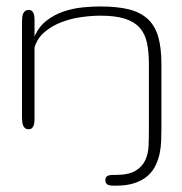

<svg xmlns="http://www.w3.org/2000/svg" viewBox="-20 -404 570 600"><path d="M484.4 0.5Q484.4 17.6 483.6 37.1Q482.9 56.6 478.8 76.2Q474.6 95.7 465.8 113.8Q457 131.8 441.2 145.8Q425.3 159.7 400.9 168Q376.5 176.3 341.3 176.3Q335 176.3 329.1 176Q323.2 175.8 318.8 174.1Q314.5 172.4 311.8 168.9Q309.1 165.5 309.1 159.2Q309.1 152.8 311.8 149.4Q314.5 146 318.8 144.5Q323.2 143.1 329.1 142.8Q335 142.6 341.3 142.6Q381.8 142.6 403.1 129.9Q424.3 117.2 433.8 96.9Q443.4 76.7 444.3 51.3Q445.3 25.9 445.3 0.5V-147H484.4ZM484.4 -35.2Q484.4 -28.8 483.4 -22.5Q482.4 -16.1 480.2 -11.2Q478 -6.3 474.1 -3.2Q470.2 0 464.4 0Q457 0 453.4 -3.2Q449.7 -6.3 447.8 -11.2Q445.8 -16.1 445.6 -22.5Q445.3 -28.8 445.3 -35.2V-204.1Q445.3 -242.2 439.2 -270.5Q433.1 -298.8 416.3 -317.6Q399.4 -336.4 369.9 -345.7Q340.3 -355 293.5 -355Q265.1 -355 232.7 -350.3Q200.2 -345.7 170.9 -334.2Q141.6 -322.8 119.1 -303.7Q96.7 -284.7 87.9 -255.9V-35.2Q87.9 -28.8 87.4 -22.5Q86.9 -16.1 85 -11.2Q83 -6.3 79.3 -3.2Q75.7 0 69.8 0Q63 0 58.8 -3.2Q54.7 -6.3 52.5 -11.2Q50.3 -16.1 49.6 -22.5Q48.8 -28.8 48.8 -35.2V-338.9Q48.8 -344.7 49.6 -350.8Q50.3 -356.9 52.5 -361.8Q54.7 -366.7 58.8 -369.9Q63 -373 69.8 -373Q75.7 -373 79.3 -370.1Q83 -367.2 85 -362.3Q86.9 -357.4 87.4 -351.3Q87.9 -345.2 87.9 -338.9V-290Q101.6 -321.3 126.2 -340.1Q150.9 -358.9 179.7 -368.4Q208.5 -377.9 238.5 -380.9Q268.6 -383.8 293.5 -383.8Q346.2 -383.8 382.6 -374.8Q418.9 -365.7 441.7 -344.7Q464.4 -323.7 474.4 -289.3Q484.4 -254.9 484.4 -204.1Z"/></svg>

Font: Gruppo
Style: Regular
Weight: 400
Foundry: Vernon Adams
Version: Version 1.000